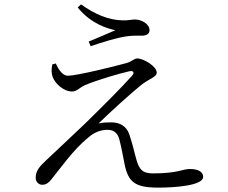

<svg xmlns="http://www.w3.org/2000/svg" viewBox="-20 -829 1040 877"><path d="M235 -539 219 -535C215 -515 214 -497 220 -479C230 -450 268 -411 310 -411C330 -411 341 -427 368 -440C425 -464 524 -493 569 -503C588 -508 597 -499 583 -483C540 -434 444 -338 368 -264C316 -214 234 -138 192 -98C165 -72 143 -52 143 -17C143 2 157 15 173 15C191 15 203 5 215 -10C255 -59 314 -144 381 -199C411 -226 441 -236 472 -236C505 -236 520 -215 526 -189C535 -153 543 -111 549 -79C566 2 595 28 703 28C778 28 908 19 908 -21C908 -43 887 -57 848 -57C811 -57 794 -37 679 -37C631 -37 615 -54 601 -107C592 -143 581 -185 570 -217C557 -254 525 -270 490 -270C473 -270 450 -270 430 -265C484 -318 588 -412 629 -444C664 -470 696 -478 696 -497C696 -526 636 -562 607 -562C592 -562 583 -548 558 -541C501 -525 329 -483 290 -483C269 -483 250 -505 235 -539ZM335 -795C396 -719 473 -698 507 -691C476 -677 425 -656 385 -639L394 -618C435 -632 522 -660 566 -664C593 -667 608 -666 628 -666C654 -666 663 -678 663 -691C663 -720 626 -740 596 -740C579 -740 567 -735 539 -736C474 -738 415 -763 350 -809Z"/></svg>

Font: Harano Aji Mincho K1
Style: Regular
Weight: 400
Foundry: Masamichi Hosoda
Version: HaranoAjiMinchoK1-Regular version 20230610;ttx 4.39.4